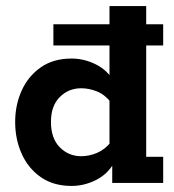

<svg xmlns="http://www.w3.org/2000/svg" viewBox="-20 -603 574 633"><path d="M216 10Q156 10 114.5 -19Q73 -48 51.5 -96Q30 -144 30 -201Q30 -257 51.5 -304.5Q73 -352 114.5 -381Q156 -410 216 -410Q257 -410 295.5 -391Q334 -372 356 -334L341 -332V-453H156V-523H341V-583H462V-523H518V-453H462V-86H518V0H350V-75L356 -66Q334 -28 295.5 -9Q257 10 216 10ZM148 -201Q148 -147 177 -117.5Q206 -88 248 -88Q274 -88 300 -99Q326 -110 347 -136L341 -90V-305L347 -264Q326 -291 300 -301.5Q274 -312 248 -312Q206 -312 177 -283Q148 -254 148 -201Z"/></svg>

Font: Rokkitt
Style: Bold
Weight: 700
Designer: Vernon Adams
Foundry: Vernon Adams
Version: Version 3.103